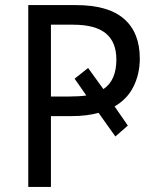

<svg xmlns="http://www.w3.org/2000/svg" viewBox="-20 -734 617 754"><path d="M430 -316 482 -241 433 -198 367 -291Q322 -278 260 -278H180V0H91V-714H278Q405 -714 467 -660Q529 -606 529 -504Q529 -444 504.5 -394.5Q480 -345 430 -316ZM253 -355Q291 -355 319 -359L273 -425L326 -467L386 -384Q437 -418 437 -500Q437 -569 395.5 -603Q354 -637 267 -637H180V-355Z"/></svg>

Font: Noto Sans Display
Style: Regular
Weight: 400
Designer: Monotype Design team
Foundry: Monotype Imaging Inc.
Version: Version 1.000